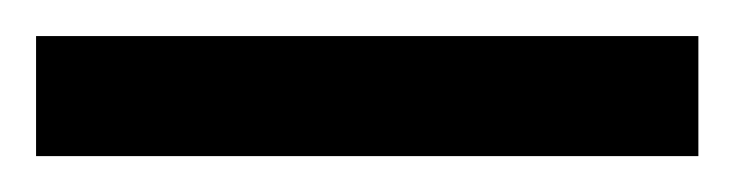

<svg xmlns="http://www.w3.org/2000/svg" viewBox="-24 -25 409 107"><path d="M365.2 62H-3.9V-4.9H365.2Z"/></svg>

Font: Trocchi
Style: Regular
Weight: 400
Designer: vernon adams
Version: Version 1.0; ttfautohint (v0.8) -l 6 -r 50 -G 100